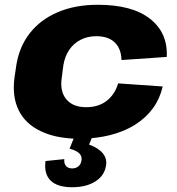

<svg xmlns="http://www.w3.org/2000/svg" viewBox="-20 -571 745 806"><path d="M283 215Q221 215 192.5 187Q164 159 171 105L250 97Q248 115 257 125.5Q266 136 283 136Q299 136 309.5 127Q320 118 322 102Q325 85 313 73Q301 61 272 53L289 11Q208 7 152 -20Q87 -50 58.5 -108Q30 -166 41 -246L48 -294Q60 -374 105 -431.5Q150 -489 223 -520Q296 -551 390 -551Q535 -551 610 -492Q685 -433 680 -332L490 -319Q489 -366 462 -392.5Q435 -419 384 -419Q348 -419 318.5 -404Q289 -389 270.5 -361.5Q252 -334 246 -297L239 -243Q231 -187 258.5 -154Q286 -121 342 -121Q393 -121 427.5 -147.5Q462 -174 476 -221L663 -208Q640 -107 548 -48Q473 -1 365 9L354 36Q393 50 411.5 72.5Q430 95 425 124Q419 166 380.5 190.5Q342 215 283 215Z"/></svg>

Font: Pathway Extreme 8pt Thin 12pt ExtraBold
Style: Italic
Weight: 800
Italic angle: -8°
Version: Version 1.001;gftools[0.9.26]